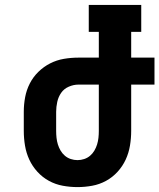

<svg xmlns="http://www.w3.org/2000/svg" viewBox="-20 -755 650 783"><path d="M296 8Q266 8 236 2.5Q206 -3 179.5 -17.5Q153 -32 132.5 -54.5Q112 -77 99.5 -104Q87 -131 82 -161Q77 -191 77 -221V-299Q77 -329 82.5 -358.5Q88 -388 101.5 -414.5Q115 -441 136.5 -462Q158 -483 184.5 -496.5Q211 -510 240.5 -515Q270 -520 300 -520H383V-625H342V-735H556V-625H515V-520H610V-410H515V-221Q515 -191 510 -161Q505 -131 492.5 -104Q480 -77 459.5 -54.5Q439 -32 412.5 -17.5Q386 -3 356 2.5Q326 8 296 8ZM296 -102Q310 -102 323.5 -106.5Q337 -111 347.5 -120Q358 -129 365 -141Q372 -153 376 -166Q380 -179 381.5 -193Q383 -207 383 -221V-410H300Q280 -410 260.5 -401.5Q241 -393 229.5 -376.5Q218 -360 213.5 -339.5Q209 -319 209 -299V-221Q209 -207 210.5 -193Q212 -179 216 -166Q220 -153 227 -141Q234 -129 244.5 -120Q255 -111 268.5 -106.5Q282 -102 296 -102Z"/></svg>

Font: Iosevka HT Extrabold Extended
Style: Regular
Weight: 800
Width: 7
Monospace: yes
Designer: Belleve Invis
Foundry: Belleve Invis
Version: Version 32.3.0; ttfautohint (v1.8.4)